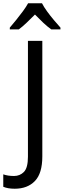

<svg xmlns="http://www.w3.org/2000/svg" viewBox="-87 -964 390 1175"><path d="M3 191Q-39 191 -67 179V103Q-53 108 -36.5 110.5Q-20 113 -1 113Q35 113 59.5 88Q84 63 84 -5V-714H172V-7Q172 97 126.5 144Q81 191 3 191ZM170 -944Q181 -922 201 -894.5Q221 -867 243 -841Q265 -815 283 -795V-784H227Q203 -801 177.5 -825Q152 -849 127 -875Q101 -849 76 -825Q51 -801 28 -784H-27V-795Q-9 -816 12.5 -842.5Q34 -869 53.5 -895.5Q73 -922 85 -944Z"/></svg>

Font: Noto Sans SemiCondensed
Style: Regular
Weight: 400
Width: 4
Designer: Monotype Design Team
Foundry: Monotype Imaging Inc.
Version: Version 2.013; ttfautohint (v1.8.4.7-5d5b)